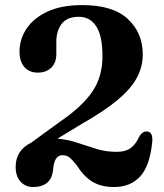

<svg xmlns="http://www.w3.org/2000/svg" viewBox="-20 -736 660 772"><path d="M43 -65Q43 -131.5 105 -162L221 -246.5Q310.5 -307.5 351.2 -367.5Q392 -427.5 392 -509.5Q392 -591.5 367 -630Q342 -668.5 297.5 -668.5Q249.5 -668.5 228 -640Q206.5 -611.5 206.5 -569V-519Q206.5 -484 186.2 -464Q166 -444 131.5 -444Q98 -444 78.2 -466.2Q58.5 -488.5 58.5 -528.5Q58.5 -577.5 86.2 -620Q114 -662.5 170 -689Q226 -715.5 311 -715.5Q434.5 -715.5 494.2 -659.5Q554 -603.5 554 -517.5Q554 -467 530 -422.8Q506 -378.5 452.8 -334Q399.5 -289.5 311.5 -239.5L211 -178.5Q253 -175 291.2 -162Q329.5 -149 368 -137.2Q406.5 -125.5 449.5 -125.5Q484 -125.5 504.8 -140.2Q525.5 -155 539.5 -186Q552.5 -209 572 -207.5Q596 -205 592 -164.5Q582.5 -68.5 543.2 -26.2Q504 16 438.5 16Q387.5 16 352.5 -4.8Q317.5 -25.5 288 -72Q270.5 -94 259 -103Q247.5 -112 231.5 -112Q198.5 -112 194 -57.5Q190.5 -18.5 169.5 -1.2Q148.5 16 112.5 16Q83 16 63 -5.2Q43 -26.5 43 -65Z"/></svg>

Font: Fraunces 9pt S050 SemiBold
Style: Regular
Weight: 600
Version: Version 1.000; ttfautohint (v1.8.3)